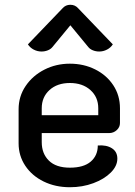

<svg xmlns="http://www.w3.org/2000/svg" viewBox="-20 -776 566 805"><path d="M58 -175V-318Q58 -372 87.5 -415.5Q117 -459 166 -484Q215 -509 273 -509Q331 -509 379 -485Q427 -461 455 -418.5Q483 -376 483 -322V-260Q483 -243 469.5 -230.5Q456 -218 437 -218H155V-180Q155 -132 185 -102.5Q215 -73 273 -73Q331 -73 360.5 -98.5Q390 -124 390 -166Q426 -169 449 -154.5Q472 -140 472 -111Q472 -80 444.5 -52.5Q417 -25 371.5 -8Q326 9 273 9Q212 9 163 -15Q114 -39 86 -81Q58 -123 58 -175ZM392 -293V-322Q392 -369 359 -398.5Q326 -428 273 -428Q220 -428 187.5 -398.5Q155 -369 155 -322V-293ZM154 -560Q137 -560 121.5 -568Q106 -576 97 -590L242 -741Q255 -756 275 -756Q295 -756 308 -741L453 -590Q444 -576 428.5 -568Q413 -560 396 -560Q382 -560 369.5 -565Q357 -570 350 -579L275 -670L200 -579Q193 -570 180.5 -565Q168 -560 154 -560Z"/></svg>

Font: K2D Medium
Style: Regular
Weight: 500
Designer: Katatrad Aksorn Co.,Ltd.
Foundry: Cadson Demak Co.,Ltd.
Version: Version 1.000; ttfautohint (v1.6)